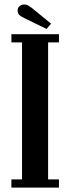

<svg xmlns="http://www.w3.org/2000/svg" viewBox="-20 -856 320 876"><path d="M32 0V-37.5H80.5V-662.5H32V-700H249V-662.5H199.5V-37.5H249V0ZM192.5 -724 89.5 -774Q75 -781 67.8 -788Q60.5 -795 60.5 -808.5Q60.5 -820.5 69.2 -828Q78 -835.5 91 -835.5Q101.5 -835.5 108.5 -831.2Q115.5 -827 123 -821.5L213 -748Z"/></svg>

Font: Imbue 10pt
Style: Bold
Weight: 700
Designer: Tyler Finck
Foundry: Etcetera Type Company
Version: Version 1.102; ttfautohint (v1.8.3)